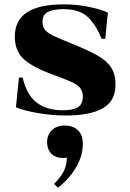

<svg xmlns="http://www.w3.org/2000/svg" viewBox="-20 -518 596 881"><path d="M360 -75Q360 -99 348 -114Q336 -129 310 -141Q284 -153 227 -174Q130 -209 89 -246.5Q48 -284 48 -350Q48 -425 104 -461.5Q160 -498 274 -498Q332 -498 388 -486.5Q444 -475 475 -460L463 -340H446Q419 -407 381 -441.5Q343 -476 271 -476Q225 -476 200 -463.5Q175 -451 175 -418Q175 -395 186.5 -381Q198 -367 222.5 -355Q247 -343 304 -320Q386 -287 428 -263Q470 -239 490 -208Q510 -177 510 -130Q510 -55 452.5 -21.5Q395 12 280 12Q219 12 152.5 0.5Q86 -11 53 -26L67 -162H84Q102 -83 148 -47.5Q194 -12 268 -12Q315 -12 337.5 -26Q360 -40 360 -75ZM272 207Q234 207 215 186.5Q196 166 196 134Q196 102 217.5 80Q239 58 276 58Q315 58 337.5 79.5Q360 101 360 142Q360 198 328 251.5Q296 305 246 343L228 326Q261 292 273.5 266Q286 240 287 206Q282 207 272 207Z"/></svg>

Font: Chonburi
Style: Regular
Weight: 400
Designer: Thanarat Vachiruckul and Stawix Ruecha
Foundry: Cadson Demak & Katatrad
Version: Version 1.000